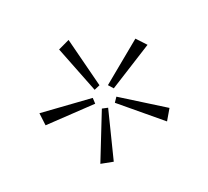

<svg xmlns="http://www.w3.org/2000/svg" viewBox="-79 -823 629 582"><g transform="rotate(20 236.0 -531.5)"><path d="M256 -564 236 -567 266 -728 307 -723ZM203 -540 60 -618 77 -655 212 -558ZM442 -525 274 -524 272 -543 435 -566ZM100 -388 70 -416 206 -515 219 -501ZM296 -335 243 -494 260 -503 332 -355Z"/></g></svg>

Font: EauTest Light
Style: Regular
Weight: 300
Designer: Christian Thalmann (Catharsis Fonts)
Version: Version 0.001;PS 000.001;hotconv 1.0.88;makeotf.lib2.5.64775